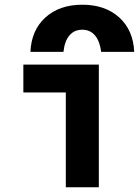

<svg xmlns="http://www.w3.org/2000/svg" viewBox="-20 -794 590 814"><path d="M329 -774Q426 -774 485.5 -720Q545 -666 549 -574H409Q403 -620 382.5 -644Q362 -668 329 -668Q295 -668 274.5 -644Q254 -620 249 -574H109Q113 -666 172.5 -720Q232 -774 329 -774ZM259 0V-402H79V-520H399V0Z"/></svg>

Font: M PLUS Code Latin SemiExpanded
Style: Bold
Weight: 700
Width: 6
Designer: Coji Morishita
Foundry: UNDERFOREST DESIGN
Version: Version 1.002; ttfautohint (v1.8.3)